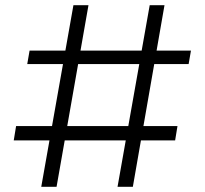

<svg xmlns="http://www.w3.org/2000/svg" viewBox="-20 -720 790 740"><path d="M139 0 263 -700H321L198 0ZM33 -179 42 -234H664L655 -179ZM433 0 557 -700H614L492 0ZM85 -473 94 -525H716L707 -473Z"/></svg>

Font: SUSE Light
Style: Regular
Weight: 300
Designer: Rene Bieder
Foundry: SUSE
Version: Version 1.000